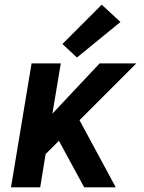

<svg xmlns="http://www.w3.org/2000/svg" viewBox="-20 -801 616 821"><path d="M27 0H152L175 -142L232 -199L310 -55L340 0H475L320 -287L563 -530H406L204 -315L240 -530H115ZM309 -555 495 -707 415 -781 247 -613Z"/></svg>

Font: Iosevka Sparkle
Style: Bold Italic
Weight: 700
Italic angle: -9°
Designer: Belleve Invis
Foundry: Belleve Invis
Version: Version 4.5.0; ttfautohint (v1.8.3)